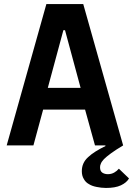

<svg xmlns="http://www.w3.org/2000/svg" viewBox="-20 -718 657 948"><path d="M13 0C13 0 145 0 145 0C145 0 193 -177 193 -177C193 -177 400 -177 400 -177C400 -177 449 0 449 0C449 0 500 0 500 0C500 0 501 3 501 3C501 3 501 3 501 3C464 21 435 39 415 58C394 77 384 100 384 127C384 127 384 127 384 127C384 142 387 155 394 166C400 177 408 185 419 191C430 198 442 202 457 205C472 208 487 210 503 210C503 210 503 210 503 210C533 210 558 206 577 197C596 188 609 177 617 163C617 163 567 115 567 115C567 115 567 115 567 115C560 123 553 129 544 134C535 139 525 142 513 142C513 142 513 142 513 142C503 142 494 140 486 135C478 130 474 121 474 108C474 108 474 108 474 108C474 102 475 96 478 90C480 84 485 77 493 68C501 60 513 50 528 39C543 28 563 15 588 0C588 0 391 -698 391 -698C391 -698 209 -698 209 -698C209 -698 13 0 13 0ZM378 -284C378 -284 216 -284 216 -284C216 -284 293 -569 293 -569C293 -569 301 -569 301 -569C301 -569 378 -284 378 -284Z"/></svg>

Font: IBM Plex Mono Mod
Style: SemiBold
Weight: 500
Designer: Mike Abbink, Paul van der Laan, Pieter van Rosmalen
Foundry: Bold Monday
Version: ""